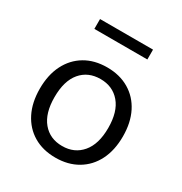

<svg xmlns="http://www.w3.org/2000/svg" viewBox="-162 -800 881 929"><g transform="rotate(30 278.0 -335.5)"><path d="M278 9Q207 9 155 -22Q103 -53 74.5 -109.5Q46 -166 46 -243Q46 -320 74.5 -376.5Q103 -433 155 -464Q207 -495 278 -495Q348 -495 400.5 -464Q453 -433 481.5 -376.5Q510 -320 510 -243Q510 -166 481.5 -109.5Q453 -53 400.5 -22Q348 9 278 9ZM278 -56Q346 -56 387 -104.5Q428 -153 428 -243Q428 -334 387 -382Q346 -430 278 -430Q209 -430 168.5 -382Q128 -334 128 -243Q128 -153 168.5 -104.5Q209 -56 278 -56ZM130 -625V-680H426V-625Z"/></g></svg>

Font: Nunito Sans
Style: Regular
Weight: 400
Designer: Vernon Adams
Foundry: Vernon Adams
Version: Version 3.101; ttfautohint (v1.8.4.7-5d5b);gftools[0.9.27]